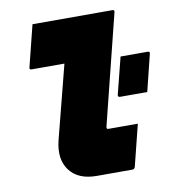

<svg xmlns="http://www.w3.org/2000/svg" viewBox="-83 -824 815 897"><g transform="rotate(-10 324.0 -375.0)"><path d="M131 -750H510Q521 -750 518 -739Q486 -609 453 -478.5Q420 -348 388 -218Q387 -213 389 -209Q391 -207 396 -207H535Q523 -158 510.5 -109Q498 -60 486 -11Q483 0 472 0H304Q216 0 175.5 -54Q135 -108 157 -196Q179 -283 201.5 -369.5Q224 -456 246 -543H90Q79 -543 82 -554Q94 -603 106.5 -652Q119 -701 131 -750ZM604 -345H475Q464 -345 466 -356L510 -530H639Q650 -530 647 -519Z"/></g></svg>

Font: Recursive Mn Lnr St XBk
Style: Italic
Weight: 1000
Italic angle: -15°
Monospace: yes
Version: Version 1.079;hotconv 1.0.112;makeotfexe 2.5.65598; ttfautoh